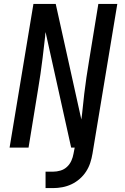

<svg xmlns="http://www.w3.org/2000/svg" viewBox="-20 -755 640 982"><path d="M213 207V123H252Q270 123 289 117.5Q308 112 322.5 98.5Q337 85 345 67Q353 49 356 31L362 0H344L213 -591Q212 -585 211.5 -580Q211 -575 211 -570L198 -459Q193 -418 187 -376.5Q181 -335 174 -294L126 0H29L151 -735H265L396 -144Q397 -150 397.5 -155Q398 -160 399 -165L411 -276Q416 -317 422 -358.5Q428 -400 435 -441L483 -735H580L453 31Q449 55 441.5 78Q434 101 420.5 122Q407 143 387.5 160Q368 177 345.5 187.5Q323 198 299 202.5Q275 207 252 207Z"/></svg>

Font: Iosevka SS04 Md Ex Obl
Style: Regular
Weight: 500
Width: 7
Italic angle: -9°
Monospace: yes
Designer: Belleve Invis
Foundry: Belleve Invis
Version: Version 19.0.0; ttfautohint (v1.8.4)